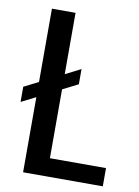

<svg xmlns="http://www.w3.org/2000/svg" viewBox="-81 -755 585 809"><g transform="rotate(10 212.0 -350.0)"><path d="M153 -78H416V0H75V-700H176V-17ZM242 -471V-406L13 -290V-355Z"/></g></svg>

Font: Pathway Extreme SemiCondensed Medium
Style: Regular
Weight: 500
Width: 4
Version: Version 1.001;gftools[0.9.26]